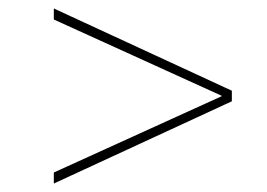

<svg xmlns="http://www.w3.org/2000/svg" viewBox="-20 -587 630 453"><path d="M107 -541 503 -361V-360L107 -180V-154L527 -348V-373L107 -567Z"/></svg>

Font: Hepta Slab ExtraLight
Style: Regular
Weight: 200
Designer: Michael LaGattuta
Foundry: Michael LaGattuta
Version: Version 1.100